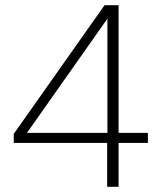

<svg xmlns="http://www.w3.org/2000/svg" viewBox="-20 -720 615 740"><path d="M393 0V-169H33V-204L383 -700H437V-208H550V-169H437V0ZM84 -208H394V-648Z"/></svg>

Font: DM Sans 11pt ExtraLight
Style: Regular
Weight: 250
Version: Version 4.004;gftools[0.9.30]